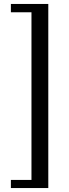

<svg xmlns="http://www.w3.org/2000/svg" viewBox="-20 -720 347 970"><path d="M224 -700H35V-658H139V189H35V230H224Z"/></svg>

Font: PT Serif
Style: Regular
Weight: 400
Designer: A.Korolkova, O.Umpeleva, V.Yefimov
Foundry: ParaType Ltd
Version: Version 1.000;PS 001.000;hotconv 1.0.88;makeotf.lib2.5.64775